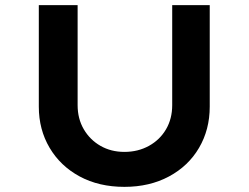

<svg xmlns="http://www.w3.org/2000/svg" viewBox="-20 -721 967 747"><path d="M464 6Q365 6 290 -34.5Q215 -75 173 -146Q131 -217 131 -306V-701H282V-312Q282 -259 306 -218Q330 -177 371 -153.5Q412 -130 464 -130Q517 -130 559.5 -153.5Q602 -177 626 -218Q650 -259 650 -312V-701H796V-306Q796 -217 754.5 -146Q713 -75 637.5 -34.5Q562 6 464 6Z"/></svg>

Font: Lexend Giga SemiBold
Style: Regular
Weight: 600
Designer: Bonnie Shaver-Troup, Thomas Jockin
Foundry: Lexend
Version: Version 1.007